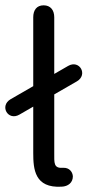

<svg xmlns="http://www.w3.org/2000/svg" viewBox="-30 -697 346 722"><path d="M244 -34C243 -50 231 -67 208 -66C171 -63 174 -84 174 -123V-342L259 -391C302 -416 269 -474 226 -449L174 -419V-632C174 -659 160 -677 134 -677C108 -677 95 -659 95 -632V-373L10 -324C-33 -299 0 -241 43 -266L95 -296V-122C95 -61 100 11 202 5C226 4 244 -10 244 -34Z"/></svg>

Font: SN Pro Book
Style: Regular
Weight: 350
Designer: Tobias Whetton
Foundry: Supernotes
Version: Version 1.003;Glyphs 3.3 (3324)